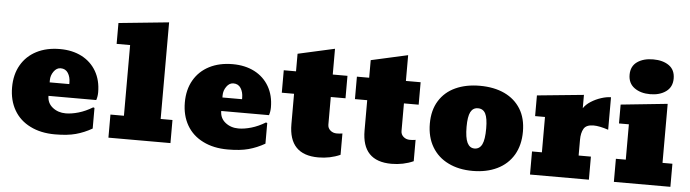

<svg xmlns="http://www.w3.org/2000/svg" viewBox="-49 -1003 4375 1218"><g transform="rotate(5 2139.0 -393.5)"><path d="M327.6 8.8Q236.8 8.8 169.9 -24.9Q102.5 -58.1 66.7 -120.1Q30.8 -182.1 30.8 -265.1Q30.8 -347.2 65.9 -407.7Q100.6 -467.8 164.1 -500.5Q227.5 -533.2 313 -533.2Q391.6 -533.2 451.7 -502.4Q511.7 -471.2 544.7 -414.1Q577.6 -356.9 577.6 -280.8Q577.6 -254.4 569.8 -231H265.6Q265.6 -185.1 300.3 -157.5Q335 -129.9 383.8 -129.9Q420.9 -129.9 465.3 -142.8Q509.8 -155.8 554.7 -183.1L563 -180.2V-48.8Q512.7 -20 459.7 -5.6Q406.7 8.8 327.6 8.8ZM265.6 -331.1V-316.9H390.6V-327.1Q390.6 -361.8 374.8 -387Q358.9 -412.1 327.6 -412.1Q301.8 -412.1 283.7 -386.5Q265.6 -360.8 265.6 -331.1Z M1062.5 -147V0H667.5V-147H753.4V-597.2H667.5V-730L987.3 -762.2V-147Z M1427.7 8.8Q1336.9 8.8 1270 -24.9Q1202.6 -58.1 1166.7 -120.1Q1130.9 -182.1 1130.9 -265.1Q1130.9 -347.2 1166 -407.7Q1200.7 -467.8 1264.2 -500.5Q1327.6 -533.2 1413.1 -533.2Q1491.7 -533.2 1551.8 -502.4Q1611.8 -471.2 1644.8 -414.1Q1677.7 -356.9 1677.7 -280.8Q1677.7 -254.4 1669.9 -231H1365.7Q1365.7 -185.1 1400.4 -157.5Q1435.1 -129.9 1483.9 -129.9Q1521 -129.9 1565.4 -142.8Q1609.9 -155.8 1654.8 -183.1L1663.1 -180.2V-48.8Q1612.8 -20 1559.8 -5.6Q1506.8 8.8 1427.7 8.8ZM1365.7 -331.1V-316.9H1490.7V-327.1Q1490.7 -361.8 1474.9 -387Q1459 -412.1 1427.7 -412.1Q1401.9 -412.1 1383.8 -386.5Q1365.7 -360.8 1365.7 -331.1Z M2004.4 8.8Q1816.4 8.8 1816.4 -187V-379.9H1738.3V-522.9H1816.4V-634.8L2050.3 -687V-522.9H2144V-379.9H2050.3V-204.1Q2050.3 -182.1 2066.9 -167.5Q2083.5 -152.8 2108.4 -152.8Q2126.5 -152.8 2144 -155.8V-20Q2079.6 8.8 2004.4 8.8Z M2470.2 8.8Q2282.2 8.8 2282.2 -187V-379.9H2204.1V-522.9H2282.2V-634.8L2516.1 -687V-522.9H2609.9V-379.9H2516.1V-204.1Q2516.1 -182.1 2532.7 -167.5Q2549.3 -152.8 2574.2 -152.8Q2592.3 -152.8 2609.9 -155.8V-20Q2545.4 8.8 2470.2 8.8Z M2986.8 8.8Q2897.9 8.8 2832 -23.9Q2765.1 -56.2 2728 -118.7Q2690.9 -181.2 2690.9 -267.1Q2690.9 -352.5 2728 -412.1Q2765.1 -472.2 2832 -502.7Q2898.9 -533.2 2986.8 -533.2Q3077.1 -533.2 3143.8 -502Q3210.4 -470.7 3247.1 -411.4Q3283.7 -352.1 3283.7 -267.1Q3283.7 -181.2 3247.1 -118.7Q3210 -56.2 3142.8 -23.7Q3075.7 8.8 2986.8 8.8ZM2986.8 -133.8Q3019 -133.8 3034.7 -165.5Q3049.8 -196.3 3049.8 -267.1Q3049.8 -332 3034.9 -361.1Q3020 -390.1 2986.8 -390.1Q2955.1 -390.1 2939.9 -361.1Q2924.8 -332 2924.8 -267.1Q2924.8 -197.8 2940.4 -165.5Q2956.1 -133.8 2986.8 -133.8Z M3727.1 0H3352.1V-147H3415V-372.1H3352.1V-503.9L3648.9 -533.2V-448.2Q3664.6 -472.7 3694.8 -491.9Q3725.1 -511.2 3759.5 -522.2Q3793.9 -533.2 3821.3 -533.2V-326.2Q3764.2 -345.2 3727.1 -345.2Q3680.2 -345.2 3664.6 -318.1Q3648.9 -291 3648.9 -247.1V-147H3727.1Z M4066.4 -574.2Q4005.4 -574.2 3965.8 -603Q3926.3 -631.8 3926.3 -686Q3926.3 -740.2 3965.8 -768.1Q4005.4 -795.9 4067.4 -795.9Q4129.4 -795.9 4168.2 -768.6Q4207 -741.2 4207 -686Q4207 -631.8 4167.2 -603Q4127.4 -574.2 4066.4 -574.2ZM4246.1 -147V0H3886.2V-147H3949.2V-372.1H3886.2V-492.2L4183.1 -522.9V-147Z"/></g></svg>

Font: Angkor
Style: Regular
Weight: 400
Designer: Danh Hong
Foundry: Danh Hong
Version: Version 8.000; ttfautohint (v1.8.3)